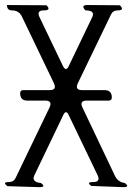

<svg xmlns="http://www.w3.org/2000/svg" viewBox="-27 -774 547 769"><path d="M320.3 -371.1Q291 -371.1 302.7 -344.7L433.6 -69.3Q445.3 -44.9 472.7 -41Q495.1 -24.4 466.8 -24.4L338.9 -29.3Q316.4 -44.9 346.7 -44.9Q376 -44.9 364.3 -71.3L249 -311.5Q237.3 -337.9 225.6 -311.5L110.4 -71.3Q98.6 -44.9 136.7 -41Q159.2 -24.4 130.9 -24.4L2.9 -28.3Q-19.5 -44.9 8.8 -44.9Q28.3 -44.9 36.1 -62.5L171.9 -344.7Q183.6 -371.1 154.3 -371.1H82Q53.7 -371.1 53.7 -400.4Q53.7 -413.1 66.4 -413.1H171.9Q201.2 -413.1 189.5 -439.5L61.5 -706.1Q49.8 -732.4 20.5 -732.4Q1 -732.4 1 -753.9L159.2 -752.9Q179.7 -732.4 148.4 -732.4Q119.1 -732.4 130.9 -706.1L224.6 -510.7Q237.3 -484.4 249 -510.7L342.8 -706.1Q354.5 -732.4 315.4 -732.4Q294.9 -753.9 323.2 -753.9L453.1 -752.9Q473.6 -732.4 444.3 -732.4Q424.8 -732.4 417 -714.8L284.2 -439.5Q272.5 -413.1 301.8 -413.1H391.6Q420.9 -413.1 420.9 -383.8Q420.9 -371.1 408.2 -371.1Z"/></svg>

Font: B2 Hana
Style: Regular
Weight: 500
Version: 2020-08-05; (max)